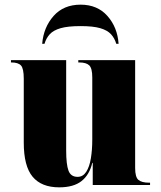

<svg xmlns="http://www.w3.org/2000/svg" viewBox="-20 -794 689 824"><path d="M234 10Q158 10 120 -35.5Q82 -81 82 -182V-456Q82 -500 70 -513Q58 -526 29 -526H27V-536H264V-148Q264 -88 274 -61.5Q284 -35 313 -35Q336 -35 350 -56.5Q364 -78 370 -114.5Q376 -151 376 -195V-462Q376 -501 363 -513.5Q350 -526 320 -526H316V-536H560V-73Q560 -34 574 -22Q588 -10 620 -10H624V0H378V-95H376Q364 -44 330 -17Q296 10 234 10ZM161 -606Q167 -677 210 -725.5Q253 -774 326 -774Q398 -774 441 -725.5Q484 -677 489 -606H479Q472 -630 456.5 -647Q441 -664 410.5 -673Q380 -682 326 -682Q271 -682 240 -673Q209 -664 193.5 -647Q178 -630 171 -606Z"/></svg>

Font: Noto Serif Display SemiCondensed Black
Style: Regular
Weight: 900
Width: 4
Designer: Monotype Design Team
Foundry: Monotype Imaging Inc.
Version: Version 2.009